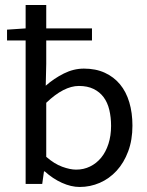

<svg xmlns="http://www.w3.org/2000/svg" viewBox="-20 -732 584 764"><path d="M297 12Q263 12 226.5 -4.5Q190 -21 158 -50H155L148 0H82V-571H8V-614L82 -619V-712H164V-619H346V-571H164V-478L162 -391Q195 -420 234 -439.5Q273 -459 314 -459Q361 -459 397 -442.5Q433 -426 457.5 -396.5Q482 -367 494.5 -325Q507 -283 507 -232Q507 -175 490 -129.5Q473 -84 444 -52.5Q415 -21 377 -4.5Q339 12 297 12ZM283 -57Q313 -57 338.5 -69.5Q364 -82 382.5 -104.5Q401 -127 411.5 -159.5Q422 -192 422 -231Q422 -265 415 -294.5Q408 -324 392.5 -345Q377 -366 352.5 -378Q328 -390 294 -390Q234 -390 164 -323V-108Q196 -80 227.5 -68.5Q259 -57 283 -57Z"/></svg>

Font: CV Source Sans
Style: Regular
Weight: 400
Designer: Paul D. Hunt
Foundry: Adobe Systems Incorporated
Version: Version 3.001